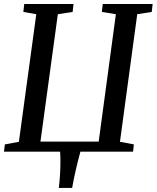

<svg xmlns="http://www.w3.org/2000/svg" viewBox="-20 -763 788 966"><path d="M276 182.5Q284 114.5 284 51Q284 25 282.5 0H0L4.5 -36.5L75 -49.5L162.5 -691.5L97.5 -703L102 -743H350L345.5 -703L271 -691.5L183.5 -50.5H476.5L563 -691.5L492.5 -703L497 -743H748L743.5 -703L670.5 -691.5L583.5 -49.5L653.5 -36.5L649.5 0H384.5Q358 97 343 182.5Z"/></svg>

Font: Merriweather Text
Style: Italic
Weight: 400
Italic angle: -7.8°
Designer: Eben Sorkin
Foundry: Eben Sorkin
Version: Version 2.100